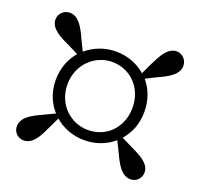

<svg xmlns="http://www.w3.org/2000/svg" viewBox="-102 -759 814 780"><g transform="rotate(20 305.0 -369.5)"><path d="M164 -369C164 -455 230 -516 305 -516C383 -516 445 -455 445 -369C445 -281 383 -222 305 -222C231 -222 164 -280 164 -369ZM113 -369C113 -318 131 -274 161 -241L113 -218C70 -198 29 -178 29 -137C29 -113 49 -93 74 -93C113 -93 135 -135 154 -177L177 -225C211 -195 257 -178 305 -178C354 -178 398 -195 432 -224L455 -177C475 -135 496 -93 536 -93C561 -93 581 -113 581 -138C581 -177 538 -198 496 -218L449 -241C478 -274 496 -317 496 -369C496 -421 479 -464 451 -497L497 -520C539 -539 581 -560 581 -600C581 -624 561 -646 536 -646C497 -646 476 -603 455 -561L433 -514C399 -544 354 -561 305 -561C257 -561 212 -544 177 -514L154 -561C135 -604 113 -645 74 -645C50 -645 28 -625 28 -600C28 -561 71 -539 113 -520L159 -497C131 -464 113 -421 113 -369Z"/></g></svg>

Font: Noto Serif SC Black
Style: Regular
Weight: 900
Designer: Ryoko NISHIZUKA 西塚涼子 (kana & ideographs); Frank Grießhammer (Latin, Greek & Cyrillic); Wenlong ZHANG 张文龙 (bopomofo); San
Foundry: Adobe
Version: Version 2.001;hotconv 1.1.0;makeotfexe 2.6.0